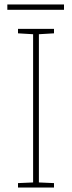

<svg xmlns="http://www.w3.org/2000/svg" viewBox="-20 -844 323 864"><path d="M223 0H61V-20L129 -23V-690L61 -694V-714H223V-694L155 -690V-23L223 -20ZM268 -824V-800H13V-824Z"/></svg>

Font: Noto Sans UI Thin
Style: Regular
Weight: 250
Designer: Monotype Design Team
Foundry: Monotype Imaging Inc.
Version: Version 1.901